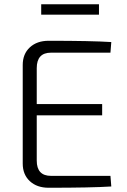

<svg xmlns="http://www.w3.org/2000/svg" viewBox="-20 -883 597 904"><path d="M446 -814H174V-863H446ZM500 -55 504 -5Q410 1 209 1Q154 1 120.5 -30Q87 -61 87 -113V-577Q87 -629 120.5 -660Q154 -691 209 -691Q410 -691 504 -685L500 -635H220Q153 -635 153 -562V-393H461V-340H153V-127Q153 -55 220 -55Z"/></svg>

Font: Exo 2.0 Light
Style: Regular
Weight: 300
Designer: Natanael Gama
Version: Version 1.001;PS 001.001;hotconv 1.0.70;makeotf.lib2.5.58329